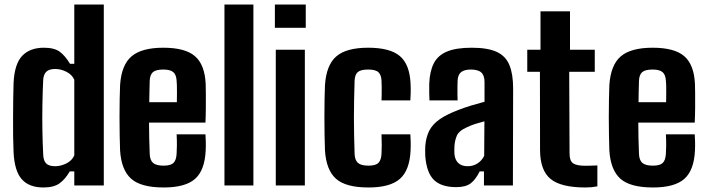

<svg xmlns="http://www.w3.org/2000/svg" viewBox="-20 -820 3127 849"><path d="M172 9Q109 9 76.5 -27.2Q44 -63.5 40 -147Q38.5 -177 38 -217.8Q37.5 -258.5 37.8 -302Q38 -345.5 38.5 -385.2Q39 -425 40 -453Q44 -537.5 78.2 -573.2Q112.5 -609 174 -609Q220.5 -609 244.8 -590.8Q269 -572.5 289.5 -538H308.5V-800H439V0H308.5V-62H288.5Q268.5 -27.5 243.2 -9.2Q218 9 172 9ZM224 -85Q249 -85 273.8 -97.5Q298.5 -110 308.5 -133V-467.5Q298.5 -490 273.8 -502.5Q249 -515 224.5 -515Q197.5 -515 185 -503Q172.5 -491 171 -467Q168.5 -413.5 167.5 -355.5Q166.5 -297.5 167.5 -241.5Q168.5 -185.5 171 -137Q172 -109.5 184.2 -97.2Q196.5 -85 224 -85Z M704 9Q603 9 559.8 -29.8Q516.5 -68.5 511 -154.5Q510 -181.5 509.2 -220.8Q508.5 -260 508.5 -302.5Q508.5 -345 509.2 -382.8Q510 -420.5 511 -444Q517 -533 561.8 -571Q606.5 -609 702.5 -609Q799 -609 842.2 -571.5Q885.5 -534 889.5 -449Q890 -437 890.2 -408.2Q890.5 -379.5 890.2 -344Q890 -308.5 888.5 -278H639Q639 -245 639.8 -211Q640.5 -177 642 -140Q643 -111.5 657 -99.5Q671 -87.5 703.5 -87.5Q734.5 -87.5 747 -99.5Q759.5 -111.5 761 -141Q762 -155.5 762.2 -176.5Q762.5 -197.5 761 -226H888.5Q889.5 -216.5 890 -193.8Q890.5 -171 889.5 -154.5Q885.5 -67 842.5 -29Q799.5 9 704 9ZM640 -368H762Q762.5 -388.5 762.5 -408Q762.5 -427.5 762.2 -442.2Q762 -457 761 -463Q759.5 -490 746 -501.2Q732.5 -512.5 702.5 -512.5Q669 -512.5 656 -500.8Q643 -489 642 -463Q641.5 -438.5 640.8 -414.8Q640 -391 640 -368Z M972.5 0V-800H1100.5V0Z M1195.5 -697V-800H1332V-697ZM1199.5 0V-600H1328V0Z M1667 -376Q1667.5 -387.5 1667.8 -403.8Q1668 -420 1667.8 -436.2Q1667.5 -452.5 1667 -463Q1666 -488.5 1653.5 -500.5Q1641 -512.5 1608 -512.5Q1575 -512.5 1562 -501.2Q1549 -490 1548 -463Q1546.5 -417.5 1545.8 -377.5Q1545 -337.5 1545 -299.2Q1545 -261 1545.8 -222.2Q1546.5 -183.5 1548 -140Q1549 -111.5 1563 -99.5Q1577 -87.5 1609.5 -87.5Q1642 -87.5 1654 -100.5Q1666 -113.5 1667 -141Q1668 -157.5 1668 -177.2Q1668 -197 1667 -226H1794.5Q1795.5 -216.5 1796 -193.8Q1796.5 -171 1795.5 -154.5Q1791.5 -67 1748.2 -29Q1705 9 1609.5 9Q1509 9 1465.8 -29.5Q1422.5 -68 1417 -154.5Q1416 -181.5 1415.2 -220.8Q1414.5 -260 1414.5 -302.8Q1414.5 -345.5 1415.2 -383Q1416 -420.5 1417 -444Q1423 -533 1467.5 -571Q1512 -609 1608 -609Q1705 -609 1748.5 -571.8Q1792 -534.5 1795.5 -449Q1796.5 -431.5 1796 -408Q1795.5 -384.5 1794.5 -376Z M1997.5 7.5Q1932 7.5 1899.2 -24Q1866.5 -55.5 1860.5 -129Q1860 -139 1860 -152Q1860 -165 1860.5 -174Q1863.5 -213.5 1878.2 -242.2Q1893 -271 1924.8 -293Q1956.5 -315 2010 -335Q2037.5 -345.5 2064 -353.5Q2090.5 -361.5 2122.5 -370V-457.5Q2122.5 -486.5 2108.2 -499.5Q2094 -512.5 2061.5 -512.5Q2034 -512.5 2019.5 -501.5Q2005 -490.5 2003.5 -464Q2003 -455.5 2002.8 -436.5Q2002.5 -417.5 2002.8 -399.2Q2003 -381 2003.5 -376H1879Q1878.5 -386.5 1878 -407.8Q1877.5 -429 1878 -449Q1880 -504.5 1898.2 -540Q1916.5 -575.5 1956.8 -592.2Q1997 -609 2066 -609Q2136 -609 2176 -590.8Q2216 -572.5 2232.5 -532.5Q2249 -492.5 2249 -429L2248 0H2120V-62H2101Q2084 -27 2062 -9.8Q2040 7.5 1997.5 7.5ZM2048 -85Q2072 -85 2091.2 -97.2Q2110.5 -109.5 2121 -131L2122 -283.5Q2102 -278.5 2081.5 -272Q2061 -265.5 2041 -255.5Q2009.5 -241.5 2000.2 -220.2Q1991 -199 1989.5 -174Q1989 -161.5 1989 -155Q1989 -148.5 1989.5 -138.5Q1992 -112.5 2006.8 -98.8Q2021.5 -85 2048 -85Z M2568.5 9Q2460.5 9 2414.5 -28.8Q2368.5 -66.5 2368 -156L2367.5 -502.5H2311.5V-600H2370V-770H2500.5V-600H2610V-502.5H2497L2498.5 -141Q2498.5 -109 2514 -98Q2529.5 -87 2568.5 -87Q2582.5 -87 2594.5 -87.5Q2606.5 -88 2621.5 -88.5V4Q2609.5 6.5 2596.5 7.8Q2583.5 9 2568.5 9Z M2867.5 9Q2766.5 9 2723.2 -29.8Q2680 -68.5 2674.5 -154.5Q2673.5 -181.5 2672.8 -220.8Q2672 -260 2672 -302.5Q2672 -345 2672.8 -382.8Q2673.5 -420.5 2674.5 -444Q2680.5 -533 2725.2 -571Q2770 -609 2866 -609Q2962.5 -609 3005.8 -571.5Q3049 -534 3053 -449Q3053.5 -437 3053.8 -408.2Q3054 -379.5 3053.8 -344Q3053.5 -308.5 3052 -278H2802.5Q2802.5 -245 2803.2 -211Q2804 -177 2805.5 -140Q2806.5 -111.5 2820.5 -99.5Q2834.5 -87.5 2867 -87.5Q2898 -87.5 2910.5 -99.5Q2923 -111.5 2924.5 -141Q2925.5 -155.5 2925.8 -176.5Q2926 -197.5 2924.5 -226H3052Q3053 -216.5 3053.5 -193.8Q3054 -171 3053 -154.5Q3049 -67 3006 -29Q2963 9 2867.5 9ZM2803.5 -368H2925.5Q2926 -388.5 2926 -408Q2926 -427.5 2925.8 -442.2Q2925.5 -457 2924.5 -463Q2923 -490 2909.5 -501.2Q2896 -512.5 2866 -512.5Q2832.5 -512.5 2819.5 -500.8Q2806.5 -489 2805.5 -463Q2805 -438.5 2804.2 -414.8Q2803.5 -391 2803.5 -368Z"/></svg>

Font: Big Shoulders
Style: Bold
Weight: 700
Designer: Patric King
Foundry: XO Type Co
Version: Version 2.002